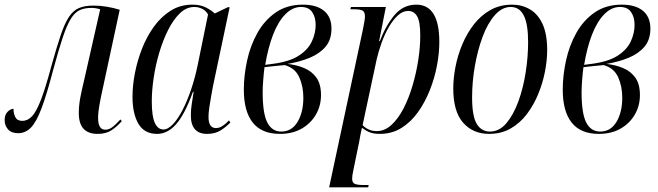

<svg xmlns="http://www.w3.org/2000/svg" viewBox="-37 -566 2829 826"><path d="M383 10Q302 10 302 -79Q302 -111 308 -143.5Q314 -176 324 -217L394 -526Q375 -532 356 -532Q326 -532 305 -522Q284 -512 267 -484Q250 -456 232.5 -403.5Q215 -351 192 -266Q164 -159 141.5 -99.5Q119 -40 95.5 -16.5Q72 7 41 7Q12 7 -2.5 -9.5Q-17 -26 -17 -49Q-17 -73 -4 -85.5Q9 -98 21 -98Q21 -78 29 -62Q37 -46 59 -46Q82 -46 100.5 -65.5Q119 -85 138.5 -135Q158 -185 183 -278Q206 -361 223.5 -413Q241 -465 259.5 -493Q278 -521 303 -531.5Q328 -542 365 -542Q394 -542 423.5 -537Q453 -532 478 -524L404 -180Q397 -149 391 -116Q385 -83 385 -58Q385 -8 416 -8Q431 -8 445 -18Q459 -28 481 -52L487 -45Q466 -21 442.5 -5.5Q419 10 383 10Z M639 10Q584 10 558.5 -33.5Q533 -77 533 -150Q533 -198 543.5 -252Q554 -306 574.5 -358Q595 -410 626 -452.5Q657 -495 698 -520.5Q739 -546 791 -546Q825 -546 848.5 -534Q872 -522 887 -508L943 -535H951L879 -194Q876 -177 871.5 -152.5Q867 -128 863.5 -104Q860 -80 860 -63Q860 -15 892 -15Q906 -15 919.5 -23.5Q933 -32 948 -48L954 -39Q937 -21 913 -5.5Q889 10 854 10Q784 10 784 -70Q784 -94 788 -119Q792 -144 796 -171H793Q758 -74 721 -32Q684 10 639 10ZM666 -9Q686 -9 707.5 -32Q729 -55 749 -94Q769 -133 785.5 -182Q802 -231 813 -284L858 -504Q848 -521 832 -528.5Q816 -536 799 -536Q765 -536 737 -509Q709 -482 686.5 -437.5Q664 -393 648 -339Q632 -285 624 -230.5Q616 -176 616 -130Q616 -66 629 -37.5Q642 -9 666 -9Z M1167 10Q1089 10 1050.5 -38.5Q1012 -87 1012 -180Q1012 -241 1026 -305.5Q1040 -370 1070.5 -424.5Q1101 -479 1149.5 -512.5Q1198 -546 1266 -546Q1325 -546 1357 -519.5Q1389 -493 1389 -443Q1389 -395 1363.5 -365Q1338 -335 1295.5 -317.5Q1253 -300 1200 -291Q1239 -287 1272 -273Q1305 -259 1324.5 -231.5Q1344 -204 1344 -157Q1344 -111 1322 -73Q1300 -35 1260.5 -12.5Q1221 10 1167 10ZM1134 -291Q1207 -300 1247.5 -326Q1288 -352 1304.5 -387.5Q1321 -423 1321 -459Q1321 -492 1306 -514Q1291 -536 1258 -536Q1221 -536 1190 -504Q1159 -472 1137.5 -416Q1116 -360 1104 -287ZM1173 0Q1218 0 1243 -41.5Q1268 -83 1268 -146Q1268 -194 1250.5 -233.5Q1233 -273 1188 -286Q1171 -285 1146 -282Q1121 -279 1101 -277Q1098 -255 1095.5 -223Q1093 -191 1093 -169Q1093 -78 1113 -39Q1133 0 1173 0Z M1524 -438Q1528 -458 1530.5 -472.5Q1533 -487 1533 -495Q1533 -514 1523.5 -520Q1514 -526 1487 -526H1470L1473 -536H1623L1594 -389H1597Q1623 -457 1660.5 -501.5Q1698 -546 1754 -546Q1853 -546 1853 -385Q1853 -338 1843 -284.5Q1833 -231 1812.5 -179Q1792 -127 1761.5 -84Q1731 -41 1690 -15.5Q1649 10 1597 10Q1571 10 1554.5 3.5Q1538 -3 1520 -16Q1516 2 1513.5 14.5Q1511 27 1509 40L1483 167Q1480 180 1479 188.5Q1478 197 1478 203Q1478 220 1489.5 225Q1501 230 1529 230H1549L1547 240H1379ZM1584 -2Q1618 -2 1647 -28.5Q1676 -55 1699 -99.5Q1722 -144 1738 -198.5Q1754 -253 1762.5 -308.5Q1771 -364 1771 -413Q1771 -473 1757.5 -496Q1744 -519 1719 -519Q1696 -519 1675 -500Q1654 -481 1636 -450Q1618 -419 1605 -383Q1592 -347 1584 -313L1523 -28Q1531 -18 1547 -10Q1563 -2 1584 -2Z M2067 10Q1998 10 1955.5 -38Q1913 -86 1913 -185Q1913 -229 1922.5 -278.5Q1932 -328 1952 -375.5Q1972 -423 2002 -461.5Q2032 -500 2073 -523Q2114 -546 2166 -546Q2208 -546 2242.5 -526Q2277 -506 2297 -463Q2317 -420 2317 -350Q2317 -307 2307.5 -258Q2298 -209 2278.5 -161.5Q2259 -114 2229.5 -75Q2200 -36 2159.5 -13Q2119 10 2067 10ZM2071 0Q2111 0 2141.5 -36Q2172 -72 2193 -129.5Q2214 -187 2224.5 -254.5Q2235 -322 2235 -385Q2235 -462 2216.5 -499Q2198 -536 2160 -536Q2123 -536 2092 -501Q2061 -466 2039.5 -408.5Q2018 -351 2006 -282.5Q1994 -214 1994 -147Q1994 -66 2014 -33Q2034 0 2071 0Z M2539 10Q2461 10 2422.5 -38.5Q2384 -87 2384 -180Q2384 -241 2398 -305.5Q2412 -370 2442.5 -424.5Q2473 -479 2521.5 -512.5Q2570 -546 2638 -546Q2697 -546 2729 -519.5Q2761 -493 2761 -443Q2761 -395 2735.5 -365Q2710 -335 2667.5 -317.5Q2625 -300 2572 -291Q2611 -287 2644 -273Q2677 -259 2696.5 -231.5Q2716 -204 2716 -157Q2716 -111 2694 -73Q2672 -35 2632.5 -12.5Q2593 10 2539 10ZM2506 -291Q2579 -300 2619.5 -326Q2660 -352 2676.5 -387.5Q2693 -423 2693 -459Q2693 -492 2678 -514Q2663 -536 2630 -536Q2593 -536 2562 -504Q2531 -472 2509.5 -416Q2488 -360 2476 -287ZM2545 0Q2590 0 2615 -41.5Q2640 -83 2640 -146Q2640 -194 2622.5 -233.5Q2605 -273 2560 -286Q2543 -285 2518 -282Q2493 -279 2473 -277Q2470 -255 2467.5 -223Q2465 -191 2465 -169Q2465 -78 2485 -39Q2505 0 2545 0Z"/></svg>

Font: Noto Serif Display ExtraCondensed
Style: Italic
Weight: 400
Width: 2
Italic angle: -12°
Designer: Monotype Design Team
Foundry: Monotype Imaging Inc.
Version: Version 2.009